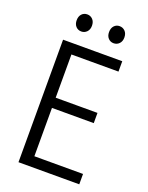

<svg xmlns="http://www.w3.org/2000/svg" viewBox="-173 -1044 874 1131"><g transform="rotate(20 263.5 -478.5)"><path d="M148 -65H470V0H89V-768H460V-703H148L165 -721V-417L148 -432H427V-368H148L165 -385V-47ZM173 -850Q152 -850 138.5 -864.5Q125 -879 125 -903Q125 -928 138.5 -942.5Q152 -957 173 -957Q193 -957 207 -942.5Q221 -928 221 -903Q221 -879 207 -864.5Q193 -850 173 -850ZM375 -850Q355 -850 341.5 -864.5Q328 -879 328 -903Q328 -928 341.5 -942.5Q355 -957 375 -957Q396 -957 410 -942.5Q424 -928 424 -903Q424 -879 410 -864.5Q396 -850 375 -850Z"/></g></svg>

Font: Yaldevi
Style: Regular
Weight: 400
Designer: Sol Matas, Rajitha Manaperi, Kosala Senevirathne
Foundry: Mooniak
Version: Version 1.100